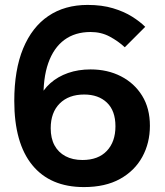

<svg xmlns="http://www.w3.org/2000/svg" viewBox="-20 -740 671 780"><path d="M487 -548Q460 -573 425.5 -591.5Q391 -610 348 -610Q285 -610 241.5 -578Q198 -546 176 -483.5Q154 -421 157 -330L139 -339Q154 -375 184.5 -402Q215 -429 256.5 -443.5Q298 -458 348 -458Q417 -458 471.5 -430Q526 -402 557.5 -351Q589 -300 589 -229Q589 -159 558 -102.5Q527 -46 467.5 -13Q408 20 321 20Q184 20 111 -69.5Q38 -159 38 -330Q38 -456 74 -543Q110 -630 176.5 -675Q243 -720 336 -720Q394 -720 439 -706.5Q484 -693 516.5 -672.5Q549 -652 570 -631ZM186 -219Q186 -178 201.5 -149.5Q217 -121 246 -105.5Q275 -90 315 -90Q379 -90 414 -127Q449 -164 449 -227Q449 -290 414.5 -323Q380 -356 322 -356Q259 -356 222.5 -319.5Q186 -283 186 -219Z"/></svg>

Font: Moderustic SemiBold
Style: Regular
Weight: 600
Designer: Tural Alisoy
Foundry: TAFT Foundry
Version: Version 2.120